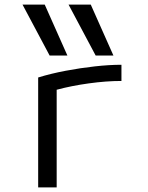

<svg xmlns="http://www.w3.org/2000/svg" viewBox="-20 -810 640 830"><path d="M145 -475Q200 -492 263.5 -504Q327 -516 389.5 -523Q452 -530 505 -530V-460Q439 -460 363.5 -449.5Q288 -439 225 -422V0H145ZM194.5 -570 77.4 -790H173.4L271.3 -570ZM393.5 -570 276.4 -790H372.4L470.3 -570Z"/></svg>

Font: M PLUS Code Latin 60
Style: Regular
Weight: 400
Width: 7
Monospace: yes
Designer: Coji Morishita
Foundry: UNDERFOREST DESIGN
Version: Version 1.005; ttfautohint (v1.8.3)